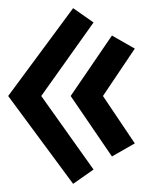

<svg xmlns="http://www.w3.org/2000/svg" viewBox="-27 -452 361 470"><path d="M152 -432 202 -397 74 -217 202 -37 152 -2 -7 -217ZM247 -365 303 -333 225 -217 303 -101 247 -69 146 -217Z"/></svg>

Font: Podkova
Style: Regular
Weight: 400
Designer: Ilya Yudin
Foundry: Cyreal (www.cyreal.org)
Version: Version 2.103